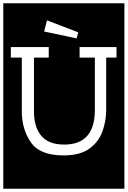

<svg xmlns="http://www.w3.org/2000/svg" viewBox="-32 -937 778 1170"><path d="M-12 213V-917H726V213ZM435 -703 445 -740 254 -813 237 -745ZM615 -586H678V-650H453V-586H546V-267Q546 -56 359 -56Q265 -56 220 -109Q175 -162 175 -258V-586H265V-650H34V-586H101V-256Q101 -151 155.5 -70.5Q210 10 355 10Q455 10 511.5 -30.5Q568 -71 591.5 -134.5Q615 -198 615 -267Z"/></svg>

Font: Zilla Slab Highlight
Style: Regular
Weight: 400
Designer: Typotheque Type Foundry
Foundry: Typotheque type foundry
Version: Version 1.1; 2017; ttfautohint (v1.6)